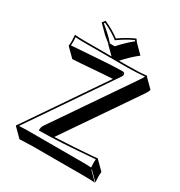

<svg xmlns="http://www.w3.org/2000/svg" viewBox="-200 -950 1078 1149"><g transform="rotate(30 339.0 -376.0)"><path d="M274.4 -703.6Q256.8 -718.8 235.4 -735.4L179.2 -792L194.8 -812Q255.4 -785.2 300.8 -751Q357.9 -791 408.2 -812L422.9 -792L479.5 -735.4Q431.2 -698.2 383.8 -645H444.8Q523.9 -645 570.8 -650.9Q574.2 -650.4 575.7 -649.4Q576.7 -647 577.1 -645L633.8 -588.4Q632.8 -574.7 603.5 -534.2L276.4 -56.2Q334.5 -58.6 407.2 -63.2Q480 -67.9 523.4 -71.3L566.9 -75.2L568.8 -71.8L625.5 -15.6Q623.5 0.5 623.5 17.6Q623.5 29.3 625.5 56.6L568.8 0L566.9 2.9L623.5 59.6Q598.1 56.6 552.7 56.6H298.8Q299.8 58.6 300.3 59.1L297.4 56.6H189.5L102.5 59.6L45.9 2.9L43 -1Q49.8 -9.8 60.5 -25.9Q66.4 -34.7 68.8 -38.1L406.2 -532.2Q360.8 -530.3 271 -522.9Q185.5 -516.1 136.7 -513.7L80.1 -569.8L78.1 -573.2Q80.1 -589.4 80.1 -606Q80.1 -618.2 78.1 -645L80.1 -647.9Q104.5 -645 141.1 -645H332L279.8 -696.8Q276.9 -700.7 274.4 -703.6ZM440.4 -585.4Q439.9 -588.4 439.5 -589.4Q437 -590.8 435.1 -590.8ZM187 -43.9H176.8V-54.2Q177.7 -68.4 183.6 -77.6L538.6 -596.7Q562 -629.9 565.9 -640.6Q505.9 -635.3 444.8 -634.8H141.1Q111.8 -634.8 88.4 -637.2Q89.8 -616.2 89.8 -606Q89.8 -594.7 88.9 -580.6Q133.8 -583.5 212.9 -589.4Q356 -600.6 435.1 -601.1Q450.2 -601.1 450.2 -585.4Q449.7 -578.6 446.3 -573.2L77.1 -32.2Q74.7 -29.3 69.3 -21Q63.5 -12.2 60.5 -7.8Q109.4 -10.3 132.8 -9.8H496.1Q536.1 -9.8 558.6 -7.8Q557.1 -28.8 557.1 -39.1Q557.1 -50.3 558.1 -64.5Q310.1 -43.9 187 -43.9ZM284.7 -707H318.4Q364.7 -758.8 409.2 -793.9L404.8 -799.8Q358.4 -779.3 306.6 -742.7L300.8 -738.8L294.9 -743.2Q251.5 -775.4 198.2 -799.8L192.9 -793.5Q250.5 -747.6 284.7 -707Z"/></g></svg>

Font: Linux Biolinum Shadow O
Style: Regular
Weight: 400
Designer: Philipp H. Poll
Foundry: Philipp H. Poll
Version: Version 1.0.4